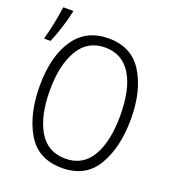

<svg xmlns="http://www.w3.org/2000/svg" viewBox="-168 -906 913 1024"><g transform="rotate(20 288.5 -394.0)"><path d="M12 -606Q29 -644 45.5 -696Q62 -748 71 -790V-798H15Q10 -760 -1.5 -702.5Q-13 -645 -23 -613V-606ZM558 -360Q558 -521 494.5 -623Q431 -725 301 -725Q173 -725 106.5 -626.5Q40 -528 40 -361Q40 -202 102 -96Q164 10 300 10Q434 10 496 -95Q558 -200 558 -360ZM99 -358Q99 -501 149.5 -587Q200 -673 300 -673Q396 -673 447 -591.5Q498 -510 498 -358Q498 -211 448.5 -127Q399 -43 301 -43Q199 -43 149 -128.5Q99 -214 99 -358Z"/></g></svg>

Font: Noto Sans Mono UI Light
Style: Regular
Weight: 300
Designer: Monotype Design team
Foundry: Monotype Imaging Inc.
Version: 1.000